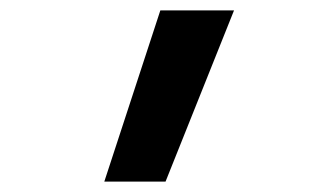

<svg xmlns="http://www.w3.org/2000/svg" viewBox="-20 -178 640 370"><path d="M181 172 289 -158H431L299 172Z"/></svg>

Font: Iosevka HT Extended
Style: Bold
Weight: 700
Width: 7
Monospace: yes
Designer: Belleve Invis
Foundry: Belleve Invis
Version: Version 32.3.0; ttfautohint (v1.8.4)